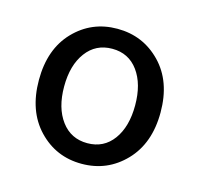

<svg xmlns="http://www.w3.org/2000/svg" viewBox="-66 -880 539 518"><g transform="rotate(15 203.0 -620.5)"><path d="M323.7 -482.9Q274.4 -431.6 202.6 -431.6Q130.9 -431.6 82 -482.9Q33.2 -534.2 33.2 -620.6Q33.2 -707 82 -757.8Q130.9 -808.6 202.6 -808.6Q274.4 -808.6 323.7 -757.8Q373 -707 373 -620.6Q373 -534.2 323.7 -482.9ZM301.8 -621.1Q301.8 -680.7 275.4 -716.8Q249 -752.9 203.1 -752.9Q157.2 -752.9 130.4 -716.8Q103.5 -680.7 103.5 -621.1Q103.5 -561.5 130.4 -525.4Q157.2 -489.3 203.1 -489.3Q249 -489.3 275.4 -525.4Q301.8 -561.5 301.8 -621.1Z"/></g></svg>

Font: Gen Jyuu Gothic Regular
Style: Regular
Weight: 400
Designer: [Source Han Sans]
Ryoko NISHIZUKA  (kana & ideographs); Paul D. Hunt (Latin, Greek & Cyrillic); Wenlong ZHANG  (bopomofo
Version: Version 1.002.20150607